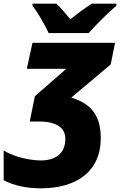

<svg xmlns="http://www.w3.org/2000/svg" viewBox="-59 -786 665 1046"><path d="M206 -606H424C463 -649 525 -713 575 -755V-766H441C400 -740 361 -710 324 -681C306 -703 270 -747 248 -766H118V-755C148 -716 186 -650 206 -606ZM164 240C355 240 490 150 490 -33C490 -143 449 -219 329 -254L544 -435L568 -553H118L87 -411H302L131 -262L103 -124H154C273 -124 297 -71 297 -30C297 53 240 88 164 88C117 88 29 75 -39 34V196C18 226 89 240 164 240Z"/></svg>

Font: Noto Sans Black
Style: Italic
Weight: 900
Italic angle: -12°
Designer: Monotype Design Team
Foundry: Monotype Imaging Inc.
Version: Version 2.013